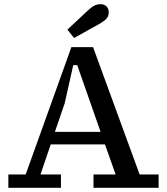

<svg xmlns="http://www.w3.org/2000/svg" viewBox="-20 -900 800 920"><path d="M290 -405 243 -268H462L350 -588H331ZM20 0V-64H103L322 -674H426L649 -64H740V0H428V-64H534L483 -208H223L174 -64H272V0ZM303 -758 399 -848Q417 -865 431 -872.5Q445 -880 462 -880Q479 -880 490 -869.5Q501 -859 501 -841Q501 -822 489.5 -810Q478 -798 457 -786Q426 -769 396 -752Q366 -735 335 -718Z"/></svg>

Font: Source Serif 4 Caption
Style: Regular
Weight: 400
Designer: Frank Grießhammer
Foundry: Adobe Systems Incorporated
Version: Version 4.004;hotconv 1.0.117;makeotfexe 2.5.65602